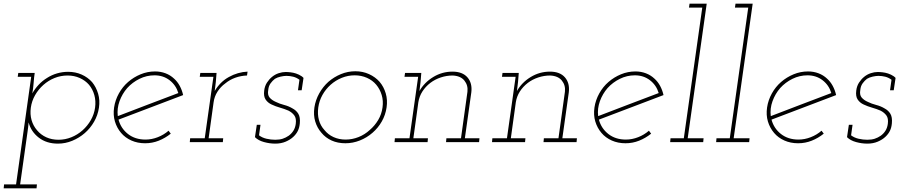

<svg xmlns="http://www.w3.org/2000/svg" viewBox="-22 -770 4871 1040"><path d="M0 229 -2 250H176L178 229H87L127 -55Q130 -72 130.5 -81Q131 -90 133 -107Q146 -57 188 -24.5Q230 8 292 8Q332 8 369.5 -7.5Q407 -23 437 -49Q467 -75 487.5 -110.5Q508 -146 514 -187Q520 -227 509.5 -262.5Q499 -298 477 -325Q454 -351 420.5 -366Q387 -381 347 -381Q316 -381 287 -372.5Q258 -364 233 -348Q207 -332 187 -310.5Q167 -289 153 -264Q158 -291 160 -319.5Q162 -348 166 -375H77L74 -354H147L65 229ZM493 -187Q488 -151 470 -119.5Q452 -88 425 -64Q398 -40 364.5 -26.5Q331 -13 295 -13Q258 -13 228.5 -26.5Q199 -40 179 -64Q158 -88 149 -119.5Q140 -151 145 -187Q150 -223 168 -254.5Q186 -286 213 -310Q240 -334 273.5 -347.5Q307 -361 344 -361Q380 -361 410 -347.5Q440 -334 460 -311Q480 -287 489 -255Q498 -223 493 -187Z M815 -362Q862 -362 896.5 -335.5Q931 -309 944 -266Q862 -235 780.5 -204Q699 -173 616 -141Q611 -182 625.5 -222Q640 -262 667 -293Q695 -324 733.5 -343Q772 -362 815 -362ZM970 -255Q964 -282 951.5 -305Q939 -328 921 -344Q901 -363 874.5 -373Q848 -383 818 -383Q777 -383 739.5 -367.5Q702 -352 672 -326Q642 -300 622 -264Q602 -228 596 -188Q590 -147 600.5 -112Q611 -77 634 -50Q656 -24 689.5 -9Q723 6 764 6Q803 6 838 -8Q873 -22 903 -46Q900 -50 897 -54Q894 -58 891 -62Q866 -40 833 -27Q800 -14 766 -14Q710 -14 671.5 -44Q633 -74 620 -122Q708 -156 795 -188.5Q882 -221 970 -255Z M1008 -21 1006 0H1185L1187 -21H1108L1135 -216Q1139 -247 1156 -273.5Q1173 -300 1198 -318Q1222 -338 1252.5 -349Q1283 -360 1316 -361L1319 -382Q1293 -381 1267 -373.5Q1241 -366 1218 -353Q1194 -340 1174.5 -320.5Q1155 -301 1141 -277Q1143 -291 1144 -301.5Q1145 -312 1147 -326L1151 -375H1063L1060 -354H1134L1087 -21Z M1359 -27Q1377 -9 1408 -0.5Q1439 8 1469 8Q1500 8 1525 -2.5Q1550 -13 1567 -29Q1583 -44 1591.5 -61.5Q1600 -79 1602 -102Q1605 -135 1594 -153.5Q1583 -172 1562 -183Q1542 -195 1517 -201.5Q1492 -208 1472 -218Q1451 -227 1438.5 -241.5Q1426 -256 1431 -283Q1433 -304 1443.5 -318.5Q1454 -333 1467 -343Q1480 -351 1498 -355Q1516 -359 1529 -359Q1548 -359 1566 -354.5Q1584 -350 1600 -338L1592 -281H1612L1622 -348Q1613 -358 1597 -365.5Q1581 -373 1566 -376Q1550 -379 1538.5 -379.5Q1527 -380 1526 -380Q1507 -380 1487.5 -373.5Q1468 -367 1452 -354Q1436 -341 1424 -322.5Q1412 -304 1409 -279Q1405 -248 1417 -230.5Q1429 -213 1449 -204Q1470 -194 1494.5 -187Q1519 -180 1540 -171Q1560 -161 1572 -145Q1584 -129 1580 -99Q1577 -77 1567 -61.5Q1557 -46 1542 -35Q1526 -24 1509 -18.5Q1492 -13 1469 -13Q1445 -13 1421.5 -18.5Q1398 -24 1381 -37L1389 -94H1369Z M1681 -188Q1675 -147 1685.5 -112Q1696 -77 1719 -51Q1741 -24 1774 -9Q1807 6 1849 6Q1889 6 1927 -9Q1965 -24 1996 -51Q2026 -77 2046 -112Q2066 -147 2072 -188Q2078 -228 2067.5 -264Q2057 -300 2034 -327Q2011 -353 1977 -368.5Q1943 -384 1903 -384Q1862 -384 1824.5 -368.5Q1787 -353 1757 -327Q1727 -300 1707 -264Q1687 -228 1681 -188ZM1702 -188Q1707 -224 1724.5 -255.5Q1742 -287 1769 -311Q1796 -335 1829.5 -348.5Q1863 -362 1899 -362Q1935 -362 1965.5 -348.5Q1996 -335 2016 -311Q2036 -287 2045.5 -255.5Q2055 -224 2050 -188Q2045 -151 2026.5 -120Q2008 -89 1981 -66Q1954 -41 1920 -27.5Q1886 -14 1850 -14Q1814 -14 1784.5 -27.5Q1755 -41 1735 -66Q1714 -89 1705.5 -120Q1697 -151 1702 -188Z M2396 -21 2394 0H2573L2575 -21H2496L2531 -270Q2537 -320 2510 -351Q2483 -382 2429 -382Q2373 -382 2325 -353Q2277 -324 2250 -277Q2252 -291 2253 -301.5Q2254 -312 2256 -326L2260 -375H2172L2169 -354H2243L2196 -21H2117L2115 0H2294L2296 -21H2217L2244 -216Q2249 -248 2266 -274.5Q2283 -301 2309 -321Q2334 -340 2365.5 -350.5Q2397 -361 2430 -361Q2473 -359 2493.5 -333.5Q2514 -308 2510 -273L2475 -21Z M2924 -21 2922 0H3101L3103 -21H3024L3059 -270Q3065 -320 3038 -351Q3011 -382 2957 -382Q2901 -382 2853 -353Q2805 -324 2778 -277Q2780 -291 2781 -301.5Q2782 -312 2784 -326L2788 -375H2700L2697 -354H2771L2724 -21H2645L2643 0H2822L2824 -21H2745L2772 -216Q2777 -248 2794 -274.5Q2811 -301 2837 -321Q2862 -340 2893.5 -350.5Q2925 -361 2958 -361Q3001 -359 3021.5 -333.5Q3042 -308 3038 -273L3003 -21Z M3417 -362Q3464 -362 3498.5 -335.5Q3533 -309 3546 -266Q3464 -235 3382.5 -204Q3301 -173 3218 -141Q3213 -182 3227.5 -222Q3242 -262 3269 -293Q3297 -324 3335.5 -343Q3374 -362 3417 -362ZM3572 -255Q3566 -282 3553.5 -305Q3541 -328 3523 -344Q3503 -363 3476.5 -373Q3450 -383 3420 -383Q3379 -383 3341.5 -367.5Q3304 -352 3274 -326Q3244 -300 3224 -264Q3204 -228 3198 -188Q3192 -147 3202.5 -112Q3213 -77 3236 -50Q3258 -24 3291.5 -9Q3325 6 3366 6Q3405 6 3440 -8Q3475 -22 3505 -46Q3502 -50 3499 -54Q3496 -58 3493 -62Q3468 -40 3435 -27Q3402 -14 3368 -14Q3312 -14 3273.5 -44Q3235 -74 3222 -122Q3310 -156 3397 -188.5Q3484 -221 3572 -255Z M3610 -21 3608 0H3787L3789 -21H3703L3806 -750H3713L3710 -729H3782L3682 -21Z M3859 -21 3857 0H4036L4038 -21H3952L4055 -750H3962L3959 -729H4031L3931 -21Z M4352 -362Q4399 -362 4433.5 -335.5Q4468 -309 4481 -266Q4399 -235 4317.5 -204Q4236 -173 4153 -141Q4148 -182 4162.5 -222Q4177 -262 4204 -293Q4232 -324 4270.5 -343Q4309 -362 4352 -362ZM4507 -255Q4501 -282 4488.5 -305Q4476 -328 4458 -344Q4438 -363 4411.5 -373Q4385 -383 4355 -383Q4314 -383 4276.5 -367.5Q4239 -352 4209 -326Q4179 -300 4159 -264Q4139 -228 4133 -188Q4127 -147 4137.5 -112Q4148 -77 4171 -50Q4193 -24 4226.5 -9Q4260 6 4301 6Q4340 6 4375 -8Q4410 -22 4440 -46Q4437 -50 4434 -54Q4431 -58 4428 -62Q4403 -40 4370 -27Q4337 -14 4303 -14Q4247 -14 4208.5 -44Q4170 -74 4157 -122Q4245 -156 4332 -188.5Q4419 -221 4507 -255Z M4566 -27Q4584 -9 4615 -0.5Q4646 8 4676 8Q4707 8 4732 -2.5Q4757 -13 4774 -29Q4790 -44 4798.5 -61.5Q4807 -79 4809 -102Q4812 -135 4801 -153.5Q4790 -172 4769 -183Q4749 -195 4724 -201.5Q4699 -208 4679 -218Q4658 -227 4645.5 -241.5Q4633 -256 4638 -283Q4640 -304 4650.5 -318.5Q4661 -333 4674 -343Q4687 -351 4705 -355Q4723 -359 4736 -359Q4755 -359 4773 -354.5Q4791 -350 4807 -338L4799 -281H4819L4829 -348Q4820 -358 4804 -365.5Q4788 -373 4773 -376Q4757 -379 4745.5 -379.5Q4734 -380 4733 -380Q4714 -380 4694.5 -373.5Q4675 -367 4659 -354Q4643 -341 4631 -322.5Q4619 -304 4616 -279Q4612 -248 4624 -230.5Q4636 -213 4656 -204Q4677 -194 4701.5 -187Q4726 -180 4747 -171Q4767 -161 4779 -145Q4791 -129 4787 -99Q4784 -77 4774 -61.5Q4764 -46 4749 -35Q4733 -24 4716 -18.5Q4699 -13 4676 -13Q4652 -13 4628.5 -18.5Q4605 -24 4588 -37L4596 -94H4576Z"/></svg>

Font: Josefin Slab Thin ExtraLight
Style: Italic
Weight: 250
Italic angle: -12°
Version: Version 2.000